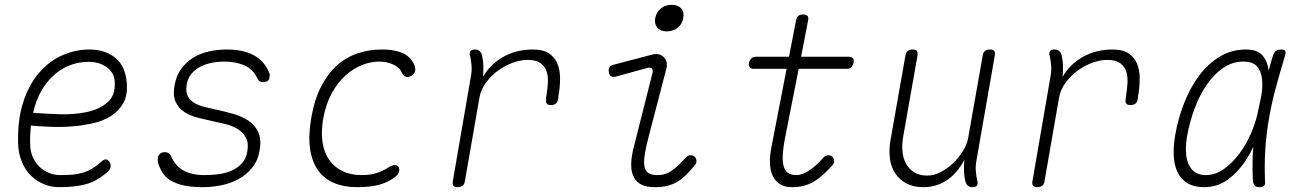

<svg xmlns="http://www.w3.org/2000/svg" viewBox="-20 -765 5440 795"><path d="M433 -95Q440 -84 438 -73.5Q436 -63 425 -53Q382 -15 336.5 -2.5Q291 10 225 10Q191 10 160.5 -3Q130 -16 107 -39Q84 -62 70.5 -95Q57 -128 55 -167Q52 -269 76.5 -343Q101 -417 143 -465Q185 -513 239 -536.5Q293 -560 350 -560Q415 -560 457.5 -525.5Q500 -491 505 -420Q509 -371 490.5 -338Q472 -305 439.5 -284.5Q407 -264 364 -254.5Q321 -245 276 -241.5Q231 -238 187 -240Q143 -242 108 -245Q106 -226 105 -206Q104 -186 105 -163Q106 -136 116.5 -113Q127 -90 144 -74Q161 -58 183 -49Q205 -40 230 -40Q259 -40 281.5 -42Q304 -44 323.5 -50Q343 -56 361 -66.5Q379 -77 398 -94Q409 -105 417.5 -105Q426 -105 433 -95ZM117 -298Q166 -294 226.5 -292Q287 -290 339 -301Q391 -312 425 -341Q459 -370 455 -427Q454 -448 444 -463.5Q434 -479 419 -489Q404 -499 385.5 -504Q367 -509 347 -509Q311 -509 275.5 -497Q240 -485 209 -459Q178 -433 154 -393.5Q130 -354 117 -298Z M818 10Q794 10 769.5 7.5Q745 5 722.5 -2Q700 -9 681 -21.5Q662 -34 650 -55Q643 -66 637 -82.5Q631 -99 634 -112Q635 -122 642.5 -128.5Q650 -135 662 -135Q670 -135 677 -131.5Q684 -128 688 -119Q705 -79 739 -59.5Q773 -40 827 -40Q854 -40 883 -43.5Q912 -47 937 -57.5Q962 -68 980.5 -87.5Q999 -107 1004 -138Q1010 -173 998.5 -194.5Q987 -216 966 -229.5Q945 -243 918 -250Q891 -257 866 -262Q834 -269 801.5 -277Q769 -285 744.5 -300.5Q720 -316 707.5 -342.5Q695 -369 703 -413Q710 -452 730.5 -480Q751 -508 780 -526Q809 -544 845 -552Q881 -560 919 -560Q987 -560 1029.5 -537Q1072 -514 1091 -472Q1095 -464 1096.5 -457.5Q1098 -451 1096 -445Q1095 -434 1087.5 -429.5Q1080 -425 1070 -425Q1062 -425 1056.5 -427.5Q1051 -430 1048 -437Q1027 -480 990.5 -495Q954 -510 910 -510Q881 -510 854.5 -504.5Q828 -499 807 -487.5Q786 -476 771.5 -458Q757 -440 753 -414Q748 -384 758 -366Q768 -348 787 -337.5Q806 -327 829.5 -321.5Q853 -316 875 -311Q909 -304 944.5 -294Q980 -284 1007.5 -266Q1035 -248 1049 -218.5Q1063 -189 1055 -142Q1048 -100 1024.5 -71Q1001 -42 968.5 -24Q936 -6 897 2Q858 10 818 10Z M1269 -278Q1282 -353 1309.5 -406.5Q1337 -460 1375 -494Q1413 -528 1460.5 -544Q1508 -560 1560 -560Q1592 -560 1615.5 -555Q1639 -550 1654.5 -541.5Q1670 -533 1679.5 -522Q1689 -511 1694 -500Q1704 -477 1696.5 -465Q1689 -453 1678 -448Q1667 -444 1658 -448Q1649 -452 1643 -466Q1635 -485 1609 -497.5Q1583 -510 1549 -510Q1515 -510 1478.5 -495.5Q1442 -481 1409.5 -451.5Q1377 -422 1353 -377.5Q1329 -333 1318 -273Q1309 -219 1315.5 -176Q1322 -133 1343 -103Q1364 -73 1398 -56.5Q1432 -40 1478 -40Q1513 -40 1539.5 -48.5Q1566 -57 1587 -71Q1599 -79 1611 -81Q1623 -83 1629 -75Q1632 -71 1633 -65.5Q1634 -60 1632.5 -54.5Q1631 -49 1627 -43.5Q1623 -38 1617 -33Q1603 -22 1587 -14Q1571 -6 1551.5 -0.5Q1532 5 1509 7.5Q1486 10 1457 10Q1405 10 1364 -7Q1323 -24 1297.5 -59Q1272 -94 1264 -148.5Q1256 -203 1269 -278Z M1875 10Q1862 10 1857.5 4Q1853 -2 1855 -15L1930 -450Q1934 -471 1932.5 -493Q1931 -515 1926 -535Q1923 -547 1928 -553.5Q1933 -560 1946 -560Q1959 -560 1966 -553.5Q1973 -547 1976 -535Q1981 -514 1981.5 -493Q1982 -472 1980 -447Q2009 -498 2063 -529Q2117 -560 2187 -560Q2229 -560 2253 -544Q2277 -528 2288 -501.5Q2299 -475 2299 -439.5Q2299 -404 2292 -365L2291 -355Q2289 -342 2281.5 -336Q2274 -330 2261 -330Q2248 -330 2243.5 -336Q2239 -342 2241 -355L2242 -365Q2247 -394 2248.5 -421.5Q2250 -449 2243 -470Q2236 -491 2217.5 -504Q2199 -517 2165 -517Q2135 -517 2102.5 -505Q2070 -493 2041.5 -472Q2013 -451 1992 -422.5Q1971 -394 1965 -360L1905 -15Q1903 -2 1895.5 4Q1888 10 1875 10Z M2531 -448Q2519 -445 2511 -449Q2503 -453 2501 -466Q2499 -479 2503.5 -486.5Q2508 -494 2521 -497L2677 -538Q2694 -543 2707 -540Q2720 -537 2728.5 -528.5Q2737 -520 2740 -507.5Q2743 -495 2739 -480L2665 -196Q2654 -154 2649.5 -124Q2645 -94 2648.5 -75.5Q2652 -57 2665 -48.5Q2678 -40 2703 -40Q2737 -40 2764.5 -60.5Q2792 -81 2819 -112Q2827 -121 2837 -122Q2847 -123 2854 -118Q2862 -113 2863.5 -101Q2865 -89 2857 -81Q2839 -59 2822 -42Q2805 -25 2786.5 -13.5Q2768 -2 2745 4Q2722 10 2690 10Q2659 10 2638 0.5Q2617 -9 2605.5 -29.5Q2594 -50 2593.5 -81Q2593 -112 2604 -155L2682 -464Q2685 -476 2678.5 -481.5Q2672 -487 2661 -484ZM2741 -635Q2715 -635 2702 -650Q2689 -665 2693 -690Q2698 -715 2716.5 -730Q2735 -745 2761 -745Q2787 -745 2800.5 -730Q2814 -715 2809 -690Q2805 -665 2786 -650Q2767 -635 2741 -635Z M3496 -530Q3507 -530 3512 -523Q3517 -516 3514 -505Q3512 -494 3505 -487Q3498 -480 3487 -480H3287L3231 -196Q3222 -149 3221 -119Q3220 -89 3226.5 -71.5Q3233 -54 3246 -47Q3259 -40 3277 -40Q3303 -40 3332.5 -60.5Q3362 -81 3389 -112Q3397 -121 3407 -122Q3417 -123 3424 -118Q3432 -113 3433.5 -101Q3435 -89 3427 -81Q3407 -59 3388.5 -42Q3370 -25 3350.5 -13.5Q3331 -2 3309 4Q3287 10 3260 10Q3229 10 3209.5 -2.5Q3190 -15 3179.5 -37Q3169 -59 3168 -89Q3167 -119 3174 -155L3237 -480H3100Q3089 -480 3084 -487Q3079 -494 3081 -505Q3084 -516 3091 -523Q3098 -530 3109 -530H3247L3276 -680Q3278 -693 3285 -699Q3292 -705 3305 -705Q3318 -705 3323.5 -699Q3329 -693 3326 -680L3297 -530Z M4007 10Q3994 10 3987 3.5Q3980 -3 3977 -15Q3972 -36 3971.5 -57Q3971 -78 3973 -103Q3944 -48 3901 -19Q3858 10 3803 10Q3763 10 3734 -5Q3705 -20 3687.5 -46Q3670 -72 3665 -107Q3660 -142 3667 -183L3729 -535Q3731 -548 3738.5 -554Q3746 -560 3759 -560Q3772 -560 3776.5 -554Q3781 -548 3779 -535L3719 -195Q3714 -164 3717 -135.5Q3720 -107 3732.5 -85.5Q3745 -64 3766.5 -51Q3788 -38 3819 -38Q3847 -38 3875 -52.5Q3903 -67 3927 -90Q3951 -113 3968 -141Q3985 -169 3989 -195L4049 -535Q4051 -548 4058.5 -554Q4066 -560 4079 -560Q4092 -560 4096.5 -554Q4101 -548 4099 -535L4023 -100Q4019 -79 4020.5 -57Q4022 -35 4027 -15Q4030 -3 4025 3.5Q4020 10 4007 10Z M4275 10Q4262 10 4257.5 4Q4253 -2 4255 -15L4330 -450Q4334 -471 4332.5 -493Q4331 -515 4326 -535Q4323 -547 4328 -553.5Q4333 -560 4346 -560Q4359 -560 4366 -553.5Q4373 -547 4376 -535Q4381 -514 4381.5 -493Q4382 -472 4380 -447Q4409 -498 4463 -529Q4517 -560 4587 -560Q4629 -560 4653 -544Q4677 -528 4688 -501.5Q4699 -475 4699 -439.5Q4699 -404 4692 -365L4691 -355Q4689 -342 4681.5 -336Q4674 -330 4661 -330Q4648 -330 4643.5 -336Q4639 -342 4641 -355L4642 -365Q4647 -394 4648.5 -421.5Q4650 -449 4643 -470Q4636 -491 4617.5 -504Q4599 -517 4565 -517Q4535 -517 4502.5 -505Q4470 -493 4441.5 -472Q4413 -451 4392 -422.5Q4371 -394 4365 -360L4305 -15Q4303 -2 4295.5 4Q4288 10 4275 10Z M4966 10Q4924 10 4897 -6.5Q4870 -23 4856 -51.5Q4842 -80 4840 -119.5Q4838 -159 4846 -205Q4858 -275 4883.5 -339.5Q4909 -404 4946 -453Q4983 -502 5031.5 -531Q5080 -560 5139 -560Q5186 -560 5207 -536Q5228 -512 5233 -474V-473Q5241 -504 5251 -535Q5255 -548 5263.5 -554Q5272 -560 5285 -560Q5298 -560 5301.5 -554Q5305 -548 5301 -535Q5280 -466 5263 -403Q5246 -340 5235 -278Q5224 -216 5219.5 -151.5Q5215 -87 5218 -14Q5220 -2 5214 4Q5208 10 5195 10Q5182 10 5176 4Q5170 -2 5168 -14Q5164 -87 5169 -152V-157Q5154 -124 5135 -96Q5104 -50 5062 -20Q5020 10 4966 10ZM4973 -40Q5012 -40 5047.5 -65Q5083 -90 5111.5 -128.5Q5140 -167 5160 -213Q5176 -251 5185 -286Q5191 -316 5198 -346Q5200 -358 5203 -371Q5209 -408 5205.5 -439Q5202 -470 5185 -490Q5168 -510 5128 -510Q5084 -510 5046 -484.5Q5008 -459 4978 -416Q4948 -373 4927.5 -318.5Q4907 -264 4896 -205Q4882 -128 4902 -84Q4922 -40 4973 -40Z"/></svg>

Font: Maple Mono NL Thin
Style: Italic
Weight: 250
Italic angle: -10°
Monospace: yes
Designer: subframe7536
Version: Version 7.000